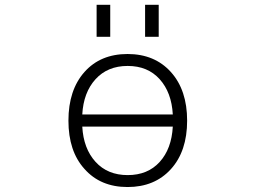

<svg xmlns="http://www.w3.org/2000/svg" viewBox="-20 -754 1040 785"><path d="M316.4 -286.1H686.5Q681.6 -376 632.8 -430.2Q584 -484.4 502 -484.4Q419.9 -484.4 370.6 -430.2Q321.3 -376 316.4 -286.1ZM316.4 -236.3Q321.3 -146.5 370.6 -92.3Q419.9 -38.1 502 -38.1Q584 -38.1 632.8 -91.8Q681.6 -145.5 686.5 -236.3ZM325.2 -63.5Q259.8 -135.7 259.8 -260.7Q259.8 -385.7 325.2 -459.5Q390.6 -533.2 501.5 -533.2Q612.3 -533.2 678.7 -459.5Q745.1 -385.7 745.1 -260.7Q745.1 -135.7 678.7 -62.5Q612.3 10.7 501.5 10.7Q390.6 10.7 325.2 -63.5ZM375 -603.5V-734.4H430.7V-603.5ZM573.2 -603.5V-734.4H628.9V-603.5Z"/></svg>

Font: Gen Shin Gothic Monospace Light
Style: Regular
Weight: 300
Designer: [Source Han Sans]
Ryoko NISHIZUKA  (kana & ideographs); Paul D. Hunt (Latin, Greek & Cyrillic); Wenlong ZHANG  (bopomofo
Version: Version 1.002.20150607